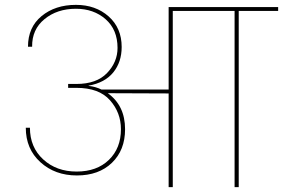

<svg xmlns="http://www.w3.org/2000/svg" viewBox="-20 -769 1163 789"><path d="M294 -424Q377 -424 420 -469Q463 -514 463 -572Q463 -647 414 -690Q365 -733 292 -733Q215 -733 163 -690.5Q111 -648 112 -577H95Q95 -657 151 -703Q207 -749 292 -749Q373 -749 426.5 -701.5Q480 -654 480 -576Q480 -514 445.5 -471.5Q411 -429 344 -417V-416Q373 -413 397 -401H673V-740H1123V-724H961V0H944V-724H690V0H673V-385L423 -386Q494 -335 494 -238Q494 -152 440 -100Q386 -48 296 -48Q206 -48 146 -102.5Q86 -157 86 -244H103Q103 -164 157.5 -114Q212 -64 295 -64Q378 -64 427.5 -112Q477 -160 477 -238Q477 -306 432 -357Q387 -408 294 -408H260V-424Z"/></svg>

Font: SVN-Poppins Thin
Style: Regular
Weight: 100
Designer: Ninad Kale (Devanagari), Jonny Pinhorn (Latin)
Foundry: Indian Type Foundry
Version: Version 3.002 2017